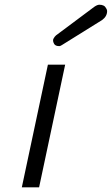

<svg xmlns="http://www.w3.org/2000/svg" viewBox="-20 -800 478 820"><path d="M219.2 -648.9 382.8 -771Q395.5 -779.8 404.3 -779.8Q425.8 -779.8 433.1 -765.1Q437.5 -758.3 437.5 -752.9Q437.5 -730 416 -714.4L244.1 -607.4Q237.3 -603 233.4 -603Q216.8 -603 211.4 -612.3Q203.6 -626 208.5 -635Q213.4 -644 219.2 -648.9ZM184.6 -523.9H258.3L147 0H73.2Z"/></svg>

Font: Tuffy
Style: Italic
Weight: 400
Italic angle: -12°
Designer: Thatcher Ulrich, Karoly Barta and Michael Everson
Version: Version 001.271